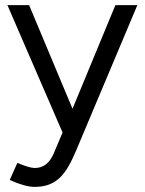

<svg xmlns="http://www.w3.org/2000/svg" viewBox="-20 -520 566 752"><path d="M115 212C205 212 240 159 278 70L518 -500H432L264 -94L94 -500H9L225 -1L190 82C174 118 151 138 116 138C102 138 79 131 48 118L18 185C56 202 90 212 115 212Z"/></svg>

Font: HB Figtree Prototype
Style: Regular
Weight: 400
Designer: Alfredo Marco Pradil
Foundry: Hanken Design Co.®
Version: Version 1.002;Glyphs 3.2 (3228)